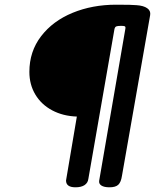

<svg xmlns="http://www.w3.org/2000/svg" viewBox="-20 -767 687 817"><path d="M261 1 307 -271Q248 -273 202 -297.5Q156 -322 130.5 -364.5Q105 -407 105 -461Q105 -548 155 -613Q205 -678 289 -712.5Q373 -747 474 -747Q544 -747 561 -745Q591 -743 606.5 -732Q622 -721 619 -703L499 -19Q495 8 483.5 19Q472 30 446 30Q423 30 411.5 22.5Q400 15 402 2L513 -642Q514 -645 514 -649Q514 -654 510 -655.5Q506 -657 495 -657Q480 -657 474.5 -654.5Q469 -652 467 -643L356 -6Q354 11 340 20.5Q326 30 301 30Q261 30 261 1Z"/></svg>

Font: Mali
Style: Bold Italic
Weight: 700
Italic angle: -10°
Version: Version 1.000; ttfautohint (v1.6)